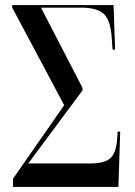

<svg xmlns="http://www.w3.org/2000/svg" viewBox="-20 -734 530 754"><path d="M31 0V-32L232 -321L28 -704V-714H426L432 -539H422L419 -582Q415 -652 389 -678Q363 -704 299 -704H141L304 -389V-379L91 -92H333Q390 -92 413 -112.5Q436 -133 440 -187L442 -217H452L445 0Z"/></svg>

Font: Noto Serif Display ExtraCondensed
Style: Regular
Weight: 400
Width: 2
Designer: Monotype Design Team
Foundry: Monotype Imaging Inc.
Version: Version 2.009